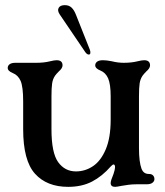

<svg xmlns="http://www.w3.org/2000/svg" viewBox="-20 -716 640 746"><path d="M70 -214V-322Q70 -379 60 -402Q50 -424 30 -432Q10 -440 10 -452Q10 -461 17.5 -466.5Q25 -472 40 -472H121Q151 -472 175 -478Q191 -482 200 -482Q223 -482 223 -462Q223 -456 219 -450Q215 -444 209 -439Q199 -429 194 -422Q185 -409 182.5 -391.5Q180 -374 180 -342V-214Q180 -122 206 -86Q232 -50 275 -50Q311 -50 341.5 -70.5Q372 -91 391 -136Q410 -181 410 -251V-342Q410 -389 400 -412Q390 -434 370 -442Q350 -450 350 -462Q350 -471 357.5 -476.5Q365 -482 380 -482Q394 -482 414 -478Q438 -472 461 -472Q491 -472 515 -478Q531 -482 540 -482Q563 -482 563 -462Q563 -456 559 -450Q555 -444 549 -439Q539 -429 534 -422Q525 -409 522.5 -391.5Q520 -374 520 -342V-140Q520 -87 530 -60Q534 -50 541 -45Q548 -40 560 -40Q569 -40 574.5 -34.5Q580 -29 580 -20Q580 -12 572.5 -6Q565 0 550 0H512Q494 0 479 2Q464 4 453 6Q433 10 427 10Q410 10 410 -5Q410 -14 421 -40Q427 -58 427 -66Q427 -77 421 -77Q418 -77 411 -70Q377 -31 337.5 -10.5Q298 10 245 10Q162 10 116 -41Q70 -92 70 -214ZM311 -514 212 -660Q202 -675 208 -685.5Q214 -696 232 -696Q248 -696 258 -686.5Q268 -677 275 -659L329 -523Q332 -515 331 -509.5Q330 -504 325 -504Q318 -504 311 -514Z"/></svg>

Font: Raigarh
Style: Regular
Weight: 400
Designer: jaikishan Patel
Foundry: MagicType
Version: Version 1.000;FEAKit 1.0